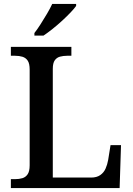

<svg xmlns="http://www.w3.org/2000/svg" viewBox="-20 -951 672 971"><path d="M35 0V-45H56Q77 -45 93.5 -50Q110 -55 120 -70Q130 -85 130 -115V-599Q130 -630 120 -644.5Q110 -659 93.5 -664Q77 -669 56 -669H35V-714H341V-669H320Q300 -669 283.5 -664.5Q267 -660 257 -646Q247 -632 247 -603V-53H441Q469 -53 487 -65.5Q505 -78 514 -98.5Q523 -119 527 -142L539 -217H592L585 0ZM154 -784Q169 -803 185.5 -829Q202 -855 218 -882Q234 -909 244 -931H365V-921Q356 -908 337 -888Q318 -868 294 -846Q270 -824 245.5 -804.5Q221 -785 200 -771H154Z"/></svg>

Font: Noto Serif Armenian Medium
Style: Regular
Weight: 500
Version: Version 2.007